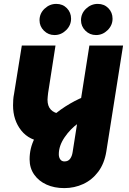

<svg xmlns="http://www.w3.org/2000/svg" viewBox="-20 -749 663 986"><path d="M310 217Q259 217 219 199Q179 181 155.5 147.5Q132 114 132 69Q132 12 157.5 -38Q183 -88 225 -129.5Q267 -171 315.5 -202Q364 -233 411 -252L383 -117Q341 -87 311.5 -43.5Q282 0 282 43Q282 59 289.5 69.5Q297 80 311 80Q330 80 340 66.5Q350 53 353 32L439 -515H612L526 29Q516 91 484.5 133Q453 175 407.5 196Q362 217 310 217ZM210 -20Q131 -26 89 -79Q47 -132 47 -208Q47 -222 48 -237Q49 -252 52 -266L92 -515H265L227 -271Q226 -260 225 -252Q224 -244 224 -237Q224 -204 241 -186Q258 -168 290 -164ZM473 -569Q441 -569 418.5 -591.5Q396 -614 396 -645Q396 -680 422 -704.5Q448 -729 482 -729Q515 -729 536.5 -707Q558 -685 558 -653Q558 -619 532.5 -594Q507 -569 473 -569ZM260 -569Q228 -569 205.5 -591.5Q183 -614 183 -645Q183 -680 209 -704.5Q235 -729 269 -729Q302 -729 323.5 -707Q345 -685 345 -653Q345 -619 319.5 -594Q294 -569 260 -569Z"/></svg>

Font: MuseoModerno Thin ExtraBold
Style: Italic
Weight: 800
Italic angle: -9°
Version: Version 1.003